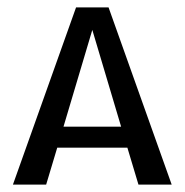

<svg xmlns="http://www.w3.org/2000/svg" viewBox="-20 -500 500 520"><path d="M15 0 186 -480H274L445 0H355L325 -100H135L105 0ZM152 -157H308L230 -419Z"/></svg>

Font: Glametrix
Style: Bold
Weight: 700
Designer: gluk
Foundry: gluk
Version: Version 0.40